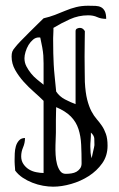

<svg xmlns="http://www.w3.org/2000/svg" viewBox="-20 -666 425 686"><path d="M34.2 -56.6Q34.2 -58.6 33.7 -64.5Q33.2 -70.3 32.7 -76.7Q32.2 -83 32.2 -87.9V-96.7Q32.2 -104.5 32.7 -117.7Q33.2 -130.9 36.6 -143.1Q40 -155.3 47.9 -164.1Q55.7 -172.9 69.3 -172.9Q69.3 -155.3 62.5 -139.6Q55.7 -124 55.7 -107.4Q55.7 -91.8 63.5 -80.1Q71.3 -68.4 83 -61Q94.7 -53.7 109.4 -50.8Q124 -47.9 135.7 -47.9V-305.7Q121.1 -320.3 101.6 -337.4Q82 -354.5 64.5 -374Q46.9 -393.6 34.2 -416Q21.5 -438.5 21.5 -463.9Q21.5 -474.6 23.9 -481.4Q26.4 -488.3 34.2 -497.1Q39.1 -503.9 53.2 -518.6Q67.4 -533.2 84 -549.8Q100.6 -566.4 115.2 -580.6Q129.9 -594.7 135.7 -600.6Q157.2 -605.5 176.3 -612.8Q195.3 -620.1 213.9 -627.9Q232.4 -635.7 252 -640.6Q271.5 -645.5 294.9 -645.5Q309.6 -645.5 321.3 -645Q333 -644.5 341.3 -640.1Q349.6 -635.7 354.5 -626Q359.4 -616.2 359.4 -598.6Q340.8 -598.6 327.1 -605Q313.5 -611.3 294.9 -611.3Q260.7 -611.3 229.5 -597.2Q198.2 -583 170.9 -566.4V-556.6Q170.9 -549.8 170.4 -543Q169.9 -536.1 169.9 -530.3V-521.5Q169.9 -496.1 170.4 -475.6Q170.9 -455.1 171.9 -435.5Q172.9 -416 175.3 -393.1Q177.7 -370.1 180.7 -338.9Q192.4 -321.3 211.9 -311Q231.4 -300.8 250 -293.9V-554.7Q250 -561.5 255.4 -564Q260.7 -566.4 265.6 -566.4Q276.4 -566.4 283.2 -554.7Q283.2 -543.9 282.7 -518.6Q282.2 -493.2 282.2 -463.9Q282.2 -434.6 282.7 -409.2Q283.2 -383.8 283.2 -373Q285.2 -335 291.5 -310.1Q297.9 -285.2 306.6 -268.6Q315.4 -252 325.7 -240.2Q335.9 -228.5 344.2 -216.3Q352.5 -204.1 358.4 -187.5Q364.3 -170.9 364.3 -145.5Q364.3 -109.4 345.2 -82.5Q326.2 -55.7 297.4 -37.1Q268.6 -18.6 234.4 -8.8Q200.2 1 169.9 1Q153.3 1 133.8 -2.4Q114.3 -5.9 95.7 -13.2Q77.1 -20.5 61 -31.2Q44.9 -42 34.2 -56.6ZM179.7 -192.4Q179.7 -188.5 179.2 -176.3Q178.7 -164.1 178.2 -147.5Q177.7 -130.9 178.7 -112.8Q179.7 -94.7 183.6 -80.1Q187.5 -65.4 194.8 -55.2Q202.1 -44.9 214.8 -44.9Q224.6 -44.9 234.9 -46.4Q245.1 -47.9 252.9 -52.2Q260.7 -56.6 266.1 -64Q271.5 -71.3 271.5 -82Q271.5 -118.2 270 -148.9Q268.6 -179.7 260.3 -205.1Q252 -230.5 233.4 -249.5Q214.8 -268.6 180.7 -283.2Q180.7 -277.3 180.2 -264.6Q179.7 -252 179.7 -237.3ZM67.4 -458Q67.4 -442.4 74.2 -429.2Q81.1 -416 90.8 -403.8Q100.6 -391.6 112.8 -381.8Q125 -372.1 135.7 -363.3V-439.5Q135.7 -454.1 134.8 -467.8Q133.8 -481.4 130.9 -497.1Q127.9 -512.7 124 -531.2Q124 -532.2 121.1 -532.2H118.2Q107.4 -532.2 98.1 -524.4Q88.9 -516.6 82 -505.4Q75.2 -494.1 71.3 -481Q67.4 -467.8 67.4 -458ZM304.7 -180.7Q304.7 -172.9 303.7 -163.1Q302.7 -153.3 302.7 -142.1Q302.7 -130.9 303.7 -120.1Q304.7 -109.4 307.6 -100.6Q307.6 -100.6 309.1 -108.4Q310.5 -116.2 312.5 -124Q314.5 -131.8 315.9 -138.7Q317.4 -145.5 317.4 -147.5Q317.4 -160.2 316.9 -170.9Q316.4 -181.6 304.7 -192.4Z"/></svg>

Font: Waiting for the Sunrise
Style: Regular
Weight: 300
Version: Version 1.001 2001